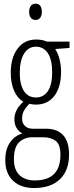

<svg xmlns="http://www.w3.org/2000/svg" viewBox="-20 -749 389 1010"><path d="M158.7 240.2Q89.4 240.2 48.6 201.7Q7.8 163.1 7.8 94.2Q7.8 35.6 33 -0.2Q58.1 -36.1 98.1 -46.9Q79.1 -56.2 67.4 -75.4Q55.7 -94.7 55.7 -121.1Q55.7 -172.4 103 -213.9Q71.3 -231.9 54 -272Q36.6 -312 36.6 -366.7Q36.6 -444.8 72.3 -492.9Q107.9 -541 169.4 -541Q188.5 -541 202.1 -538.1Q215.8 -535.2 225.6 -530.3H345.7V-496.6L270.5 -491.2Q286.1 -467.3 293.7 -435.1Q301.3 -402.8 301.3 -371.6Q301.3 -291.5 266.4 -245.1Q231.4 -198.7 168.5 -198.7Q149.4 -198.7 135.3 -203.1Q119.1 -188.5 107.7 -169.7Q96.2 -150.9 96.2 -125Q96.2 -101.1 111.3 -86.4Q126.5 -71.8 153.8 -71.8H223.6Q281.2 -71.8 312.3 -37.8Q343.3 -3.9 343.3 64.5Q343.3 147.5 295.2 193.8Q247.1 240.2 158.7 240.2ZM169.4 -236.3Q209.5 -236.3 231.9 -270Q254.4 -303.7 254.4 -368.2Q254.4 -436 231.4 -469.7Q208.5 -503.4 168.5 -503.4Q129.4 -503.4 106.7 -466.8Q84 -430.2 84 -366.2Q84 -304.7 105.7 -270.5Q127.4 -236.3 169.4 -236.3ZM162.6 200.2Q297.9 200.2 297.9 65.4Q297.9 9.8 272.2 -8.5Q246.6 -26.9 208.5 -26.9H148.4Q108.9 -26.9 81.1 -1.2Q53.2 24.4 53.2 88.9Q53.2 144.5 82.8 172.4Q112.3 200.2 162.6 200.2ZM167.5 -729.5Q185.1 -729.5 192.6 -717.3Q200.2 -705.1 200.2 -687Q200.2 -667.5 191.7 -655.8Q183.1 -644 167 -644Q150.4 -644 141.8 -656Q133.3 -668 133.3 -686.5Q133.3 -705.1 141.4 -717.3Q149.4 -729.5 167.5 -729.5Z"/></svg>

Font: Open Sans Condensed Light
Style: Regular
Weight: 300
Width: 3
Designer: Monotype Design Team
Foundry: Monotype Imaging Inc.
Version: Version 3.003; ttfautohint (v1.8.4)